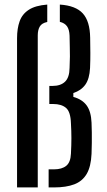

<svg xmlns="http://www.w3.org/2000/svg" viewBox="-20 -819 466 839"><path d="M54.5 0V-652Q54.5 -694.5 65.8 -726Q77 -757.5 105.8 -776.2Q134.5 -795 186.5 -799V-723Q162.5 -718 153.8 -703Q145 -688 145 -664.5V0ZM192.5 0V-79H216Q250.5 -79 269.5 -94.5Q288.5 -110 290 -147.5Q292 -184.5 292 -215.5Q292 -246.5 290 -280Q288.5 -330.5 268.5 -347.5Q248.5 -364.5 212.5 -364.5H195.5V-443.5H209.5Q245 -443.5 264.2 -462Q283.5 -480.5 284 -522.5Q285.5 -552 285.5 -572Q285.5 -592 285 -612.2Q284.5 -632.5 284 -663Q283 -690 272.8 -704.2Q262.5 -718.5 241.5 -723.5V-799Q311 -794.5 342 -760.2Q373 -726 374 -654Q374.5 -617.5 374.8 -587.5Q375 -557.5 373.5 -521.5Q371 -474.5 352.8 -449Q334.5 -423.5 300.5 -412.5V-395.5Q339 -385 358.5 -358.5Q378 -332 380 -283Q381 -262 381.2 -239.8Q381.5 -217.5 381.2 -194.2Q381 -171 380 -146.5Q377.5 -91 358.8 -59Q340 -27 304.5 -13.5Q269 0 216 0Z"/></svg>

Font: Big Shoulders Stencil Text Thin Medium
Style: Regular
Weight: 500
Version: Version 2.001